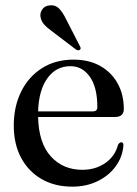

<svg xmlns="http://www.w3.org/2000/svg" viewBox="-20 -687 514 718"><path d="M443 -279Q443 -249.5 409.5 -249.5H122.5Q124.5 -152.5 170 -102.2Q215.5 -52 288 -52Q337.5 -52 374 -77.5Q410.5 -103 421.5 -146Q427.5 -155 433.5 -155Q442 -155 441.5 -142.5Q438 -99.5 412.5 -64.8Q387 -30 345 -9.5Q303 11 250 11Q185 11 135.8 -17.2Q86.5 -45.5 59 -96.8Q31.5 -148 31.5 -217.5Q31.5 -288.5 59 -344.2Q86.5 -400 136.8 -432Q187 -464 255.5 -464Q313 -464 355 -440.2Q397 -416.5 420 -375Q443 -333.5 443 -279ZM243.5 -439.5Q190 -439.5 157.5 -394.8Q125 -350 122.5 -270.5H327Q344 -270.5 344 -286Q344 -360.5 316 -400Q288 -439.5 243.5 -439.5ZM227.5 -614.5 278.5 -515Q284 -506 279.5 -501.5Q274 -496.5 264.5 -501.5L174.5 -570Q156 -583 144.2 -596.5Q132.5 -610 131 -627.5Q130 -641 139.2 -653.5Q148.5 -666 167.5 -667Q187.5 -669 201.2 -654.8Q215 -640.5 227.5 -614.5Z"/></svg>

Font: Fraunces 72pt
Style: Regular
Weight: 400
Version: Version 1.000;[0bf87f6ff]